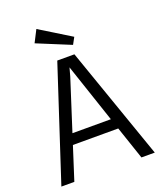

<svg xmlns="http://www.w3.org/2000/svg" viewBox="-173 -1087 1011 1197"><g transform="rotate(-20 333.0 -488.5)"><path d="M268.6 -747.1H382.3L643.6 0H555.2L481 -219.2H180.2L109.9 0H23.9ZM457.5 -289.1 325.7 -681.2 310.5 -625.5 202.6 -289.1ZM172.4 -896.5 213.4 -976.6 418.9 -850.1 394.5 -805.2Z"/></g></svg>

Font: Armata
Style: Regular
Weight: 400
Designer: Viktoriya Grabowska
Foundry: Viktoriya Grabowska
Version: Version 1.002